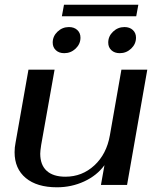

<svg xmlns="http://www.w3.org/2000/svg" viewBox="-20 -786 671 816"><path d="M42 -139Q42 -160 46 -179L101 -490H212L155 -170Q151 -144 151 -133Q151 -85 178.5 -60Q206 -35 258 -35Q329 -35 381 -83Q433 -131 447 -211L496 -490H606L520 0H409L424 -84Q392 -40 338 -15Q284 10 222 10Q137 10 89.5 -29.5Q42 -69 42 -139ZM204 -605Q204 -632 224.5 -651.5Q245 -671 273 -671Q295 -671 308.5 -658.5Q322 -646 322 -626Q322 -599 301.5 -579.5Q281 -560 253 -560Q231 -560 217.5 -572.5Q204 -585 204 -605ZM440 -605Q440 -632 460.5 -651.5Q481 -671 509 -671Q531 -671 544.5 -658.5Q558 -646 558 -626Q558 -599 537.5 -579.5Q517 -560 489 -560Q467 -560 453.5 -572.5Q440 -585 440 -605ZM252 -766H568L559 -717H243Z"/></svg>

Font: Fahkwang Medium
Style: Italic
Weight: 500
Italic angle: -10°
Version: Version 1.000; ttfautohint (v1.6)